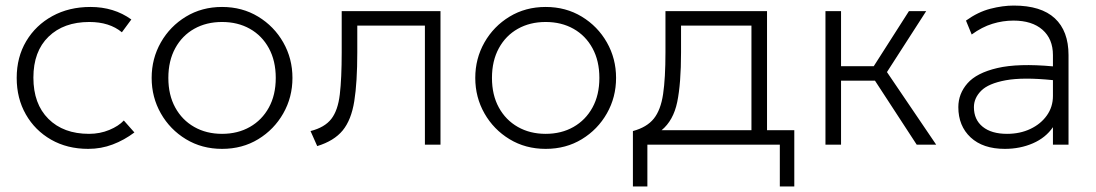

<svg xmlns="http://www.w3.org/2000/svg" viewBox="-20 -520 3938 690"><path d="M297 15Q221.5 15 163.5 -18.2Q105.5 -51.5 72.8 -109Q40 -166.5 40 -240Q40 -314.5 74.2 -372Q108.5 -429.5 168.2 -462.2Q228 -495 305 -495Q389.5 -495 452 -450L418 -404Q373.5 -441 301 -441Q209 -441 154.5 -388.2Q100 -335.5 100 -241Q100 -146.5 154 -92.8Q208 -39 300 -39Q339 -39 372.8 -53Q406.5 -67 425 -87L463 -44Q426.5 -16.5 385 -0.8Q343.5 15 297 15Z M778 15Q705.5 15 648.2 -19.8Q591 -54.5 558 -112.5Q525 -170.5 525 -240Q525 -309.5 558 -367.5Q591 -425.5 648.2 -460.2Q705.5 -495 778 -495Q850.5 -495 907.8 -460.2Q965 -425.5 998 -367.5Q1031 -309.5 1031 -240Q1031 -170.5 998 -112.5Q965 -54.5 908 -19.8Q851 15 778 15ZM778 -39Q834.5 -39 878 -63.8Q921.5 -88.5 946.2 -133.5Q971 -178.5 971 -240Q971 -301.5 946.2 -346.8Q921.5 -392 878 -416.5Q834.5 -441 778 -441Q721.5 -441 678 -416.5Q634.5 -392 609.8 -346.8Q585 -301.5 585 -240Q585 -178.5 609.8 -133.5Q634.5 -88.5 678 -63.8Q721.5 -39 778 -39Z M1120 5 1096 -49Q1147 -62 1170.8 -92.8Q1194.5 -123.5 1201.2 -181Q1208 -238.5 1208 -332V-480H1563V0H1507V-428H1264V-332Q1264 -224 1253.2 -156.5Q1242.5 -89 1211.5 -51.2Q1180.5 -13.5 1120 5Z M1941 15Q1868.5 15 1811.2 -19.8Q1754 -54.5 1721 -112.5Q1688 -170.5 1688 -240Q1688 -309.5 1721 -367.5Q1754 -425.5 1811.2 -460.2Q1868.5 -495 1941 -495Q2013.5 -495 2070.8 -460.2Q2128 -425.5 2161 -367.5Q2194 -309.5 2194 -240Q2194 -170.5 2161 -112.5Q2128 -54.5 2071 -19.8Q2014 15 1941 15ZM1941 -39Q1997.5 -39 2041 -63.8Q2084.5 -88.5 2109.2 -133.5Q2134 -178.5 2134 -240Q2134 -301.5 2109.2 -346.8Q2084.5 -392 2041 -416.5Q1997.5 -441 1941 -441Q1884.5 -441 1841 -416.5Q1797.5 -392 1772.8 -346.8Q1748 -301.5 1748 -240Q1748 -178.5 1772.8 -133.5Q1797.5 -88.5 1841 -63.8Q1884.5 -39 1941 -39Z M2254.5 150V-49Q2304.5 -62.5 2329.5 -93.5Q2354.5 -124.5 2363 -181.8Q2371.5 -239 2371.5 -332V-480H2736.5V-52H2834.5V150H2782.5V0H2306.5V150ZM2427.5 -332Q2427.5 -220 2413.8 -153.5Q2400 -87 2357.5 -52H2680.5V-428H2427.5Z M2946.5 0V-480H3002.5V-282H3120L3246.5 -480H3308.5L3167.5 -261L3344.5 0H3274.5L3124.5 -230H3002.5V0Z M3591 15Q3512.5 15 3468.2 -26.2Q3424 -67.5 3424 -135Q3424 -183 3456.8 -220.5Q3489.5 -258 3564.2 -275.5Q3639 -293 3764 -281.5V-322Q3764 -380 3726.5 -413Q3689 -446 3622 -446Q3584 -446 3546.5 -434.5Q3509 -423 3472 -396L3451.5 -446Q3494.5 -477 3539 -488.5Q3583.5 -500 3623 -500Q3721.5 -500 3770.8 -454.2Q3820 -408.5 3820 -322V0H3764V-63Q3738 -25 3692 -5Q3646 15 3591 15ZM3480 -135Q3480 -90 3511.5 -64.5Q3543 -39 3599 -39Q3646 -39 3683.2 -56.8Q3720.5 -74.5 3742.2 -105.2Q3764 -136 3764 -175V-232Q3656.5 -243 3594.2 -231.5Q3532 -220 3506 -193.8Q3480 -167.5 3480 -135Z"/></svg>

Font: Geologica Thin
Style: Regular
Weight: 100
Designer: Sindre Bremnes, Frode Helland
Foundry: Monokrom Skriftforlag AS
Version: Version 1.010; ttfautohint (v1.8.4.7-5d5b);gftools[0.9.28]